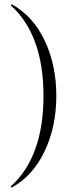

<svg xmlns="http://www.w3.org/2000/svg" viewBox="-20 -745 349 883"><path d="M35 117Q33 118 31 115.5Q29 113 31 111Q180 -25 180 -304Q180 -583 31 -719Q29 -720 31 -723Q33 -726 35 -725Q132 -671 185.5 -558.5Q239 -446 239 -304Q239 -162 185 -49Q131 64 35 117Z"/></svg>

Font: Cormorant Upright Light
Style: Regular
Weight: 300
Designer: Christian Thalmann (Catharsis Fonts)
Foundry: Catharsis Fonts
Version: Version 3.302;PS 003.302;hotconv 1.0.88;makeotf.lib2.5.64775